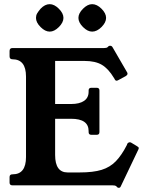

<svg xmlns="http://www.w3.org/2000/svg" viewBox="-20 -891 704 923"><path d="M639 -188Q647 -184 647 -179Q647 -175 644 -170L561 4Q558 12 551 12Q548 12 543 9L539 4Q536 2 532.5 1Q529 0 521 0H40Q26 0 26 -13V-40Q26 -53 40 -53H41Q105 -53 105 -136V-523Q105 -606 40 -606Q26 -606 26 -620V-646Q26 -660 40 -660H480Q492 -660 497 -664L502 -669Q504 -671 510 -671Q517 -671 521 -664L590 -545Q593 -541 593 -537Q593 -531 586 -526L551 -507Q544 -503 541 -503Q534 -503 531 -511L528 -516Q501 -561 469.5 -579.5Q438 -598 387 -598H245V-391H322Q362 -391 384 -406Q406 -421 406 -450V-456Q406 -469 419 -469H445Q458 -469 458 -456V-256Q458 -243 445 -243H419Q406 -243 406 -256V-261Q406 -320 322 -320H245V-146Q245 -62 305 -62H363Q428 -62 468.5 -74.5Q509 -87 537 -116Q565 -145 590 -194L592 -200Q597 -207 604 -207Q608 -207 611 -205ZM219 -871Q241 -871 263 -849Q285 -827 285 -805Q285 -783 263 -761Q241 -739 219 -739Q197 -739 175 -761Q153 -783 153 -805Q153 -817 158.5 -826.5Q164 -836 175 -849Q196 -871 219 -871ZM423 -871Q446 -871 468 -849Q490 -827 490 -805Q490 -783 468 -761Q446 -739 423 -739Q401 -739 379 -761Q357 -783 357 -805Q357 -827 379 -849Q401 -871 423 -871Z"/></svg>

Font: Young Serif
Style: Regular
Weight: 400
Designer: Bastien Sozeau
Foundry: NBR — Bastien Sozeau
Version: Version 3.004; ttfautohint (v1.8.4.7-5d5b);gftools[0.9.33]